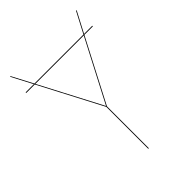

<svg xmlns="http://www.w3.org/2000/svg" viewBox="-198 -779 878 878"><g transform="rotate(-45 240.5 -340.0)"><path d="M403 -579H456V-575H401L243 -271V0H239V-271L80 -575H25V-579H78L25 -680H29L82 -579H399L452 -680H456ZM397 -575H84L241 -275Z"/></g></svg>

Font: FiraGO Four
Style: Regular
Weight: 100
Designer: bBox Type
Foundry: bBox Type GmbH
Version: Version 1.001